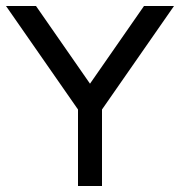

<svg xmlns="http://www.w3.org/2000/svg" viewBox="-20 -620 600 640"><path d="M240 -255V0H320V-255L560 -600H460L280 -341L100 -600H0Z"/></svg>

Font: Gauge
Style: Regular
Weight: 400
Designer: Daniel Pimley
Foundry: Daniel Pimley
Version: Version 1.004;PS 001.001;hotconv 1.0.56